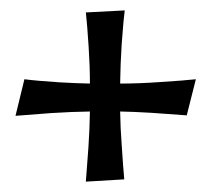

<svg xmlns="http://www.w3.org/2000/svg" viewBox="-20 -395 403 369"><path d="M210.9 -180.7Q211.4 -149.4 213.9 -116.2Q216.8 -71.3 218.8 -50.3L145 -45.9Q146.5 -63.5 149.9 -111.3Q152.3 -147 152.8 -180.7Q117.7 -180.2 78.6 -177.7Q31.2 -174.3 9.8 -172.4L26.9 -242.7Q49.8 -239.7 94.2 -236.8Q126.5 -234.9 152.8 -234.4Q152.8 -268.1 150.4 -304.2Q147.5 -349.1 145 -371.1L219.7 -375Q217.3 -357.4 213.9 -310.5Q211.4 -272 210.9 -234.4Q247.6 -234.4 287.6 -237.3Q333.5 -240.2 356.4 -242.7L338.9 -173.3Q314.9 -175.3 270.5 -178.2Q237.8 -180.2 210.9 -180.7Z"/></svg>

Font: Quaaykop
Style: Medium
Weight: 500
Designer: Tup Wanders
Foundry: Free font, DO NOT SELL
Version: Version 1.00;July 31, 2023;FontCreator 11.5.0.2430 64-bit